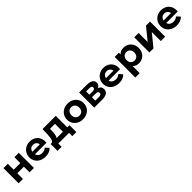

<svg xmlns="http://www.w3.org/2000/svg" viewBox="589 -2587 4822 4822"><g transform="rotate(-45 2999.5 -176.0)"><path d="M75 -538H230V-328H464V-538H620V0H464V-201H230V0H75Z M1289 -225H882Q893 -175 934 -146Q975 -117 1036 -117Q1078 -117 1110.5 -129.5Q1143 -142 1171 -169L1254 -79Q1178 8 1032 8Q941 8 871 -27.5Q801 -63 763 -126Q725 -189 725 -269Q725 -348 762.5 -411.5Q800 -475 865.5 -510.5Q931 -546 1012 -546Q1091 -546 1155 -512Q1219 -478 1255.5 -414.5Q1292 -351 1292 -267Q1292 -264 1289 -225ZM880 -316H1145Q1137 -367 1101 -397.5Q1065 -428 1013 -428Q960 -428 924 -398Q888 -368 880 -316Z M2010 -128V116H1865V0H1487V116H1342V-128H1364Q1414 -129 1433 -187Q1452 -245 1457 -352L1464 -538H1933V-128ZM1550 -128H1777V-410H1601L1598 -341Q1595 -259 1585.5 -207Q1576 -155 1550 -128Z M2064 -269Q2064 -349 2102 -412Q2140 -475 2207.5 -510.5Q2275 -546 2360 -546Q2445 -546 2512 -510.5Q2579 -475 2617 -412Q2655 -349 2655 -269Q2655 -189 2617 -126Q2579 -63 2512 -27.5Q2445 8 2360 8Q2275 8 2207.5 -27.5Q2140 -63 2102 -126Q2064 -189 2064 -269ZM2497 -269Q2497 -337 2458.5 -377.5Q2420 -418 2360 -418Q2300 -418 2261 -377.5Q2222 -337 2222 -269Q2222 -201 2261 -160.5Q2300 -120 2360 -120Q2420 -120 2458.5 -160.5Q2497 -201 2497 -269Z M3268 -153Q3268 -80 3213 -40Q3158 0 3049 0H2762V-538H3037Q3138 -538 3195 -501.5Q3252 -465 3252 -399Q3252 -359 3231.5 -328.5Q3211 -298 3173 -281Q3268 -249 3268 -153ZM2905 -317H3023Q3105 -317 3105 -375Q3105 -432 3023 -432H2905ZM3122 -165Q3122 -196 3102 -210.5Q3082 -225 3039 -225H2905V-106H3036Q3122 -106 3122 -165Z M3904 -225H3497Q3508 -175 3549 -146Q3590 -117 3651 -117Q3693 -117 3725.5 -129.5Q3758 -142 3786 -169L3869 -79Q3793 8 3647 8Q3556 8 3486 -27.5Q3416 -63 3378 -126Q3340 -189 3340 -269Q3340 -348 3377.5 -411.5Q3415 -475 3480.5 -510.5Q3546 -546 3627 -546Q3706 -546 3770 -512Q3834 -478 3870.5 -414.5Q3907 -351 3907 -267Q3907 -264 3904 -225ZM3495 -316H3760Q3752 -367 3716 -397.5Q3680 -428 3628 -428Q3575 -428 3539 -398Q3503 -368 3495 -316Z M4612 -269Q4612 -186 4577 -123.5Q4542 -61 4480.5 -26.5Q4419 8 4344 8Q4241 8 4182 -57V194H4026V-538H4175V-476Q4233 -546 4344 -546Q4419 -546 4480.5 -511.5Q4542 -477 4577 -414.5Q4612 -352 4612 -269ZM4454 -269Q4454 -337 4415.5 -377.5Q4377 -418 4317 -418Q4257 -418 4218.5 -377.5Q4180 -337 4180 -269Q4180 -201 4218.5 -160.5Q4257 -120 4317 -120Q4377 -120 4415.5 -160.5Q4454 -201 4454 -269Z M4721 -538H4876V-218L5138 -538H5281V0H5126V-320L4865 0H4721Z M5951 -225H5544Q5555 -175 5596 -146Q5637 -117 5698 -117Q5740 -117 5772.5 -129.5Q5805 -142 5833 -169L5916 -79Q5840 8 5694 8Q5603 8 5533 -27.5Q5463 -63 5425 -126Q5387 -189 5387 -269Q5387 -348 5424.5 -411.5Q5462 -475 5527.5 -510.5Q5593 -546 5674 -546Q5753 -546 5817 -512Q5881 -478 5917.5 -414.5Q5954 -351 5954 -267Q5954 -264 5951 -225ZM5542 -316H5807Q5799 -367 5763 -397.5Q5727 -428 5675 -428Q5622 -428 5586 -398Q5550 -368 5542 -316Z"/></g></svg>

Font: Montserrat-Bold
Style: Bold
Weight: 700
Version: Version 7.200